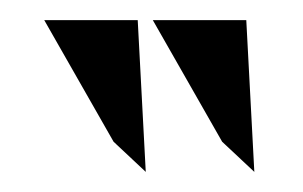

<svg xmlns="http://www.w3.org/2000/svg" viewBox="-20 -772 301 191"><path d="M24 -752 93 -631 125 -601 117 -752ZM132 -752 201 -631 233 -601 225 -752Z"/></svg>

Font: Charger Sport
Style: Df
Weight: 400
Designer: Jasper
Foundry: Cannot Into Space Fonts
Version: Version 1.1